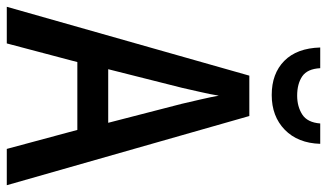

<svg xmlns="http://www.w3.org/2000/svg" viewBox="-219 -745 964 566"><g transform="rotate(90 263.0 -462.0)"><path d="M419 0 363 -208H163L108 0H0L203 -715H322L526 0ZM286 -516Q280 -542 273 -572Q266 -602 262 -625Q258 -600 251 -570Q244 -540 239 -517L184 -299H342ZM404 -924Q402 -858 362.5 -819.5Q323 -781 260 -781Q197 -781 159.5 -818Q122 -855 120 -924H181Q183 -886 205 -871Q227 -856 262 -856Q294 -856 317.5 -871Q341 -886 344 -924Z"/></g></svg>

Font: Noto Sans Malayalam Condensed Medium
Style: Regular
Weight: 500
Width: 3
Designer: Jelle Bosma - Monotype Design Team
Foundry: Monotype Imaging Inc.
Version: Version 2.104; ttfautohint (v1.8.4.7-5d5b)